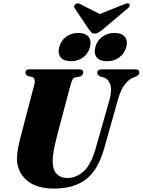

<svg xmlns="http://www.w3.org/2000/svg" viewBox="-20 -1114 852 1146"><path d="M551 -228 633.5 -518Q650 -578 637.5 -611.5Q625 -645 593.5 -653.5L580 -656.5Q560 -665.5 560.5 -679.5Q560.5 -700 587 -700H789Q811.5 -700 811.5 -681.5Q811.5 -672 805.8 -666.5Q800 -661 789.5 -656.5L780 -653Q750.5 -642.5 725.2 -610.5Q700 -578.5 682.5 -514.5L600.5 -223.5Q564 -97 492 -42.8Q420 11.5 303 11.5Q193.5 11.5 137 -40.2Q80.5 -92 81 -169.5Q81 -196 89.2 -237.2Q97.5 -278.5 106.5 -310.5L185 -610Q189.5 -626.5 186 -638.5Q182.5 -650.5 173 -654.5L147.5 -659.5Q139.5 -664.5 135.8 -668.8Q132 -673 132 -681.5Q132.5 -700 153.5 -700H454Q477 -700 477 -682.5Q477 -675.5 472.5 -668Q468 -660.5 458.5 -657.5L431 -652.5Q418 -649 412.2 -638Q406.5 -627 399.5 -602L323 -312.5Q307.5 -254 301 -216.5Q294.5 -179 294.5 -153.5Q294 -101.5 318 -76.5Q342 -51.5 382 -51.5Q435 -51.5 479 -91Q523 -130.5 551 -228ZM403 -748.5Q361.5 -748.5 342.5 -771.2Q323.5 -794 333.5 -832.5Q343.5 -871.5 374.8 -894.5Q406 -917.5 447.5 -917.5Q489.5 -917.5 508.2 -894.5Q527 -871.5 517 -832.5Q506.5 -794.5 475.8 -771.5Q445 -748.5 403 -748.5ZM619 -748.5Q577 -748.5 557.8 -771.2Q538.5 -794 549 -832.5Q559 -871 590.2 -894.2Q621.5 -917.5 663 -917.5Q705.5 -917.5 724.8 -894.5Q744 -871.5 733.5 -832.5Q723.5 -794.5 692.2 -771.5Q661 -748.5 619 -748.5ZM590 -935.5Q577 -925.5 567.5 -919.5Q558 -913.5 545.5 -913.5Q532.5 -913.5 526.2 -919.5Q520 -925.5 512.5 -935.5L426 -1064.5Q420.5 -1072.5 423 -1079.2Q425.5 -1086 431.5 -1090Q444.5 -1099 461 -1088.5L575.5 -1030L721 -1088.5Q743.5 -1099 752.5 -1090Q755.5 -1086 754 -1079Q752.5 -1072 743 -1064.5Z"/></svg>

Font: Fraunces 72pt Black
Style: Italic
Weight: 900
Italic angle: -16°
Version: Version 1.000;[b76b70a41]